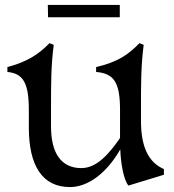

<svg xmlns="http://www.w3.org/2000/svg" viewBox="-20 -744 705 779"><path d="M264 15C338 15 414 -43 468 -138C470 -82 481 -16 501 9L645 -35V-58C585 -84 552 -144 552 -253V-301C552 -407 552 -477 563 -562L546 -569C501 -523 460 -493 370 -472V-452C445 -446 467 -406 467 -297V-184C424 -122 374 -62 310 -62C228 -62 187 -123 187 -231V-301C187 -407 187 -477 198 -562L181 -569C136 -523 90 -493 10 -472V-452C75 -446 97 -406 97 -297V-227C97 -71 152 15 264 15ZM175 -674H466V-724H174Z"/></svg>

Font: Basteleur Moonlight
Style: Regular
Weight: 300
Designer: Keussel
Foundry: Keussel Studio
Version: Version 1.300;Glyphs 3.2 (3192)